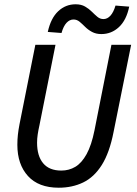

<svg xmlns="http://www.w3.org/2000/svg" viewBox="-20 -864 640 896"><path d="M254 12Q160 12 110.5 -42.5Q61 -97 61 -188Q61 -213 63.5 -235.5Q66 -258 71 -284L145 -655H239L164 -279Q159 -257 156 -237Q153 -217 153 -198Q153 -136 181.5 -102Q210 -68 266 -68Q302 -68 331.5 -85.5Q361 -103 384 -144.5Q407 -186 421 -256L500 -655H592L510 -248Q491 -151 455 -94Q419 -37 368 -12.5Q317 12 254 12ZM453 -705Q428 -705 409.5 -715Q391 -725 377.5 -738.5Q364 -752 351.5 -762.5Q339 -773 323 -773Q305 -773 290.5 -757.5Q276 -742 267 -710L203 -715Q217 -779 251.5 -811.5Q286 -844 333 -844Q359 -844 377 -833.5Q395 -823 408.5 -809.5Q422 -796 434.5 -785.5Q447 -775 463 -775Q481 -775 495.5 -791Q510 -807 519 -838L583 -833Q570 -770 535 -737.5Q500 -705 453 -705Z"/></svg>

Font: Source Code Pro ExtraLight Medium
Style: Italic
Weight: 500
Italic angle: -11°
Monospace: yes
Version: Version 1.016;hotconv 1.0.116;makeotfexe 2.5.65601